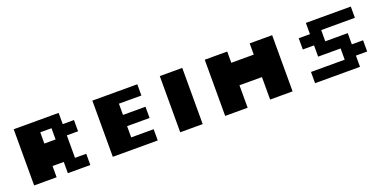

<svg xmlns="http://www.w3.org/2000/svg" viewBox="-12 -1316 4024 2007"><g transform="rotate(-20 2000.0 -312.5)"><path d="M125 0V-625H625V-500H750V-375H625V-125H750V0H500V-125H375V0ZM375 -375H500V-500H375Z M1000 0V-625H1500V-500H1250V-375H1500V-250H1250V-125H1500V0Z M1750 0V-625H2000V0Z M2250 0V-625H2500V-500H2750V-625H3000V0H2750V-250H2500V0Z M3250 0V-125H3625V-250H3375V-375H3250V-500H3375V-625H3875V-500H3500V-375H3750V-250H3875V-125H3750V0Z"/></g></svg>

Font: Silkscreen
Style: Bold
Weight: 700
Designer: Jason Kottke
Foundry: Jason Kottke
Version: Version 1.001; ttfautohint (v1.8.4.7-5d5b)